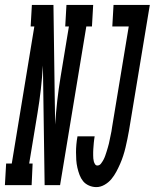

<svg xmlns="http://www.w3.org/2000/svg" viewBox="-77 -755 631 783"><path d="M-57 0 -52 -88H-29L63 -647H48L53 -735H141L146 -370L148 -247Q151 -296 156.5 -344.5Q162 -393 170 -441L204 -647H189L194 -735H303L298 -647H275L168 0H105L98 -488Q95 -439 89.5 -390.5Q84 -342 76 -294L42 -88H56L52 0ZM316 8Q300 8 285.5 1.5Q271 -5 262 -16Q253 -27 247.5 -41.5Q242 -56 238.5 -71.5Q235 -87 234 -102.5Q233 -118 233 -134Q233 -150 234.5 -166.5Q236 -183 239 -199H309Q308 -192 307 -185.5Q306 -179 305.5 -172.5Q305 -166 304.5 -159.5Q304 -153 303.5 -147Q303 -141 303 -134.5Q303 -128 303 -121.5Q303 -115 303.5 -109Q304 -103 305.5 -97Q307 -91 310.5 -85.5Q314 -80 320 -80Q329 -80 335 -88Q341 -96 345 -103.5Q349 -111 352 -119.5Q355 -128 357.5 -136Q360 -144 362.5 -152.5Q365 -161 367 -169Q369 -177 370.5 -185.5Q372 -194 374 -202.5Q376 -211 377.5 -219.5Q379 -228 380 -236L448 -647H381L386 -735H534L449 -222Q446 -205 442.5 -188Q439 -171 435 -154Q431 -137 425.5 -120Q420 -103 413 -87Q406 -71 397.5 -55Q389 -39 377.5 -25Q366 -11 349.5 -1.5Q333 8 316 8Z"/></svg>

Font: Iosevka Slab Semibold Oblique
Style: Regular
Weight: 600
Italic angle: -9°
Monospace: yes
Designer: Belleve Invis
Foundry: Belleve Invis
Version: Version 11.1.1; ttfautohint (v1.8.3)